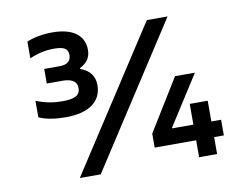

<svg xmlns="http://www.w3.org/2000/svg" viewBox="-76 -791 1113 894"><g transform="rotate(-10 480.5 -344.5)"><path d="M232 -460C259 -460 299 -454 299 -414C299 -380 275 -366 214 -366C173 -366 133 -373 91 -390V-312C125 -296 171 -290 218 -290C329 -290 388 -336 388 -412C388 -454 367 -483 322 -500V-504C357 -522 373 -547 373 -581C373 -650 320 -690 224 -690C177 -690 136 -682 102 -668V-589C144 -607 180 -614 217 -614C265 -614 284 -603 284 -573C284 -546 268 -529 230 -529H157V-460ZM232 0H331L765 -670H667ZM600 -79H796V1H881V-79H927V-153H881V-251H796V-153H696V-157L845 -390H751L600 -145Z"/></g></svg>

Font: LT Wave Text Medium
Style: Regular
Weight: 500
Designer: Daniel Lyons
Version: Version 2.5 (Glyphs App)